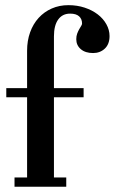

<svg xmlns="http://www.w3.org/2000/svg" viewBox="-20 -710 436 730"><path d="M396.5 -572.8Q396.5 -542 378.4 -525.1Q360.4 -508.3 334 -508.3Q304.7 -508.3 287.4 -522.9Q270 -537.6 270 -561Q270 -572.8 273.4 -582Q276.9 -591.3 281 -598.6Q285.2 -606 288.6 -611.3Q292 -616.7 292 -620.6Q292 -637.7 280.8 -647.9Q269.5 -658.2 246.6 -658.2Q217.3 -658.2 201.2 -635.7Q185.1 -613.3 185.1 -571.8V-375H297.9V-340.3H185.1V-35.2H231.9V0H35.2V-35.2H83V-340.3H3.9V-375H83V-517.1Q83 -555.2 94.5 -587.2Q106 -619.1 127 -642.1Q147.9 -665 176.8 -677.7Q205.6 -690.4 240.2 -690.4Q273.4 -690.4 302 -680.9Q330.6 -671.4 351.6 -655.3Q372.6 -639.2 384.5 -617.7Q396.5 -596.2 396.5 -572.8Z"/></svg>

Font: Arian Grqi
Style: Italic
Weight: 400
Italic angle: -15°
Designer: Ruben Hakobyan (Tarumian)
Foundry: Ruben Hakobyan (Tarumian)
Version: Version 1.002